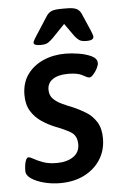

<svg xmlns="http://www.w3.org/2000/svg" viewBox="-52 -756 518 802"><g transform="rotate(-5 206.5 -355.5)"><path d="M136 -575Q108 -575 108 -587Q108 -594 123 -616L172 -692Q180 -705 192.5 -711.5Q205 -718 238 -718H257Q285 -718 298 -712Q311 -706 318 -692L351 -616Q354 -608 356.5 -601.5Q359 -595 359 -590Q359 -575 330 -575Q308 -575 298.5 -582Q289 -589 281 -599L242 -654L189 -599Q179 -589 168.5 -582Q158 -575 136 -575ZM168 7Q133 7 100.5 -1.5Q68 -10 47.5 -24Q27 -38 27 -56Q27 -80 32 -96Q37 -112 45 -112Q52 -112 66.5 -103.5Q81 -95 104.5 -86.5Q128 -78 161 -78Q203 -78 230 -96Q257 -114 257 -148Q257 -185 230.5 -200.5Q204 -216 169 -229Q139 -241 112 -259Q85 -277 68 -304.5Q51 -332 51 -372Q51 -423 76 -458Q101 -493 143 -511.5Q185 -530 236 -530Q261 -530 292 -525Q323 -520 345.5 -509Q368 -498 368 -479Q368 -470 361 -456.5Q354 -443 344.5 -432.5Q335 -422 328 -422Q320 -422 300.5 -433.5Q281 -445 240 -445Q199 -445 176 -429.5Q153 -414 153 -386Q153 -362 167.5 -347.5Q182 -333 203.5 -323Q225 -313 248 -304Q276 -292 302 -276Q328 -260 345 -233Q362 -206 362 -164Q362 -114 337.5 -75.5Q313 -37 269.5 -15Q226 7 168 7Z"/></g></svg>

Font: Asap Medium
Style: Italic
Weight: 500
Italic angle: -6°
Designer: Pablo Cosgaya
Foundry: Omnibus-Type
Version: Version 3.001; ttfautohint (v1.8.3)